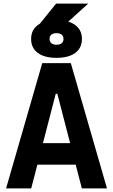

<svg xmlns="http://www.w3.org/2000/svg" viewBox="-20 -1043 626 1063"><path d="M182.1 -888.7 290.5 -1022.9H468.3L319.8 -888.7ZM13.7 0 213.9 -693.4H372.1L572.3 0H433.1L297.4 -523.9H288.6L152.8 0ZM114.7 -131.3V-250.5H466.3V-131.3ZM292.9 -722.7Q226.1 -722.7 189.2 -750.1Q152.3 -777.5 152.3 -827.2Q152.3 -877 189.3 -904.3Q226.2 -931.6 293.1 -931.6Q359.9 -931.6 396.7 -904.2Q433.6 -876.8 433.6 -827.1Q433.6 -777.3 396.6 -750Q359.7 -722.7 292.9 -722.7ZM292.7 -795.4Q311.5 -795.4 321.5 -803.7Q331.5 -812 331.5 -827.2Q331.5 -842.8 321.5 -851.1Q311.5 -859.4 292.7 -859.4Q274.4 -859.4 264.4 -851.1Q254.4 -842.8 254.4 -827.2Q254.4 -812 264.4 -803.7Q274.4 -795.4 292.7 -795.4Z"/></svg>

Font: Cascadia Code
Style: Regular
Weight: 400
Monospace: yes
Designer: Aaron Bell
Foundry: Saja Typeworks
Version: Version 2106.017